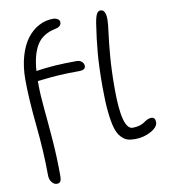

<svg xmlns="http://www.w3.org/2000/svg" viewBox="-100 -844 979 1115"><g transform="rotate(-10 390.0 -286.0)"><path d="M145 188Q128.4 188 115.2 171.6Q102.1 155.3 102.1 128.9Q102.1 -2.9 85.4 -167Q68.8 -331.1 68.8 -439Q68.8 -514.6 86.4 -576.2Q104 -637.7 134 -677.5Q164.1 -717.3 203.9 -738.5Q243.7 -759.8 289.1 -759.8Q302.7 -759.8 314.9 -752.7Q327.1 -745.6 327.1 -732.9Q327.1 -707 293 -700.2Q214.8 -684.6 181.2 -628.9Q147.5 -573.2 141.1 -478H142.1Q242.7 -494.1 378.9 -494.1Q399.9 -494.1 411.4 -483.4Q422.9 -472.7 422.9 -458Q422.9 -434.1 386.2 -434.1Q317.4 -434.1 266.6 -430.9Q215.8 -427.7 183.6 -423.6Q151.4 -419.4 139.2 -418.9V-396Q139.2 -339.8 147.2 -257.1Q155.3 -174.3 163.6 -69.3Q171.9 35.6 171.9 146Q171.9 169.9 165.5 179Q159.2 188 145 188ZM637.2 11.2Q609.9 11.2 591.3 5.1Q572.8 -1 554.7 -20.8Q536.6 -40.5 526.1 -75.9Q515.6 -111.3 509.3 -171.4Q502.9 -231.4 502.9 -316.9Q502.9 -436.5 509.8 -517.6Q516.6 -598.6 530.8 -690.9Q537.1 -729 545.7 -744.4Q554.2 -759.8 567.9 -759.8Q599.1 -759.8 599.1 -701.2Q599.1 -675.3 592 -624.5Q585 -573.7 577.9 -489.3Q570.8 -404.8 570.8 -296.9Q570.8 -56.2 634.8 -56.2Q658.2 -56.2 676.8 -62Q695.3 -67.9 704.8 -75.2Q714.4 -82.5 726.3 -88.4Q738.3 -94.2 750 -94.2Q773.9 -94.2 773.9 -64.9Q773.9 -35.6 730.7 -12.2Q687.5 11.2 637.2 11.2Z"/></g></svg>

Font: Shantell Sans Irregular
Style: Regular
Weight: 300
Designer: Stephen Nixon, Anya Danilova, Shantell Martin
Foundry: Arrow Type
Version: Version 1.006;[9816181b4]